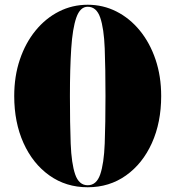

<svg xmlns="http://www.w3.org/2000/svg" viewBox="-20 -780 740 810"><path d="M350 10Q258.5 10 188.5 -39.8Q118.5 -89.5 79.2 -176.5Q40 -263.5 40 -375Q40 -458.5 63.8 -528.8Q87.5 -599 130 -651Q172.5 -703 228.8 -731.5Q285 -760 350 -760Q415 -760 471.2 -731.5Q527.5 -703 570 -651Q612.5 -599 636.2 -528.8Q660 -458.5 660 -375Q660 -263.5 620.8 -176.5Q581.5 -89.5 511.5 -39.8Q441.5 10 350 10ZM350 -751.5Q318 -751.5 302 -705.8Q286 -660 280.5 -575.5Q275 -491 275 -375Q275 -259 278.2 -174.5Q281.5 -90 297.2 -44.2Q313 1.5 350 1.5Q387 1.5 402.8 -44.2Q418.5 -90 421.8 -174.5Q425 -259 425 -375Q425 -491 421.8 -575.5Q418.5 -660 402.8 -705.8Q387 -751.5 350 -751.5Z"/></svg>

Font: Bodoni* 24pt Fatface
Style: Regular
Weight: 900
Version: Version 2.3